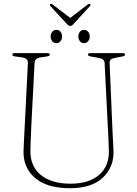

<svg xmlns="http://www.w3.org/2000/svg" viewBox="-20 -981 724 1016"><path d="M552 -283 533.5 -648Q532.5 -669.5 503 -674.5L459 -682.5Q445.5 -684.5 445.5 -692Q445.5 -700 457.5 -700H629Q641.5 -700 641.5 -692Q641.5 -684.5 627 -682L587.5 -674.5Q559 -670 560 -647.5L575.5 -283.5Q576.5 -259 578 -235Q579.5 -211 580.5 -186Q584.5 -98 524.8 -41.5Q465 15 351 15Q228 15 165 -39.8Q102 -94.5 104.5 -182Q105 -198.5 106.2 -223.5Q107.5 -248.5 108.8 -274Q110 -299.5 111 -317L127.5 -647Q129 -672 99 -677L59 -682.5Q45 -685 45 -691.5Q45 -700 57.5 -700H231Q243.5 -700 243.5 -691.5Q243.5 -685 229.5 -682.5L192 -677Q164 -672 163 -648.5L146 -322Q144 -282 143 -250Q142 -218 141 -190.5Q138 -103 194.8 -56Q251.5 -9 353.5 -9Q452 -9 505.8 -56.8Q559.5 -104.5 556 -188Q555 -219 554 -241.5Q553 -264 552 -283ZM278.5 -752.5Q265 -752.5 256.5 -763Q248 -773.5 248 -788Q248 -802.5 256.5 -812.8Q265 -823 278.5 -823Q292 -823 300.2 -812.8Q308.5 -802.5 308.5 -788Q308.5 -773.5 300.2 -763Q292 -752.5 278.5 -752.5ZM424.5 -752.5Q411 -752.5 402.8 -763Q394.5 -773.5 394.5 -788Q394.5 -802.5 402.8 -812.8Q411 -823 424.5 -823Q438 -823 446.5 -812.8Q455 -802.5 455 -788Q455 -773.5 446.5 -763Q438 -752.5 424.5 -752.5ZM369.5 -854.5Q359.5 -843.5 352 -843.5Q344 -843.5 333.5 -854.5L247 -948.5Q240.5 -955.5 246.5 -960Q251 -963 259 -957L351.5 -886L444 -957Q452 -963 456.5 -960Q462 -956 455.5 -948.5Z"/></svg>

Font: Fraunces 72pt Soft Thin
Style: Regular
Weight: 100
Version: Version 1.000;[b76b70a41]